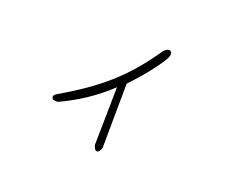

<svg xmlns="http://www.w3.org/2000/svg" viewBox="-97 -711 1194 952"><g transform="rotate(20 500.0 -234.5)"><path d="M505 38Q496 63 484 63Q471 63 464 36L469 -270Q414 -218 351.5 -176Q289 -134 219 -102Q192 -98 187 -111Q180 -124 204 -138Q270 -176 328.5 -216.5Q387 -257 438 -302Q488 -346 534 -400Q580 -454 622 -516Q640 -536 654 -531Q668 -527 663 -507Q661 -497 649.5 -478Q638 -459 616 -430Q595 -401 568 -369.5Q541 -338 508 -303Z"/></g></svg>

Font: Yomogi
Style: Regular
Weight: 400
Designer: satsuyako
Foundry: satsuyako
Version: Version 3.100